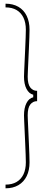

<svg xmlns="http://www.w3.org/2000/svg" viewBox="-20 -820 251 1040"><path d="M10 200V180Q45 180 69.5 165.8Q94 151.5 107 124.5Q120 97.5 120 59Q120 45.5 119 17.8Q118 -10 116.5 -43.8Q115 -77.5 113.5 -109.8Q112 -142 111 -165.2Q110 -188.5 110 -195Q110 -235.5 123.5 -261.8Q137 -288 160 -293V-307Q137 -312.5 123.5 -338.5Q110 -364.5 110 -405Q110 -411.5 111 -434.8Q112 -458 113.5 -490.2Q115 -522.5 116.5 -556.2Q118 -590 119 -617.8Q120 -645.5 120 -659Q120 -697.5 107 -724.5Q94 -751.5 69.5 -765.8Q45 -780 10 -780V-800Q50.5 -800 79.8 -783Q109 -766 124.5 -734.2Q140 -702.5 140 -659Q140 -645 139 -617.2Q138 -589.5 136.5 -555.8Q135 -522 133.5 -489.8Q132 -457.5 131 -434.2Q130 -411 130 -405Q130 -364 144.2 -346Q158.5 -328 180 -328H181V-272H180Q158.5 -272 144.2 -254.2Q130 -236.5 130 -195Q130 -189 131 -165.8Q132 -142.5 133.5 -110.2Q135 -78 136.5 -44.2Q138 -10.5 139 17.2Q140 45 140 59Q140 102.5 124.5 134Q109 165.5 79.8 182.8Q50.5 200 10 200Z"/></svg>

Font: Big Shoulders Stencil Display SC Thin
Style: Regular
Weight: 100
Designer: Patric King
Foundry: XO Type Co
Version: Version 2.001